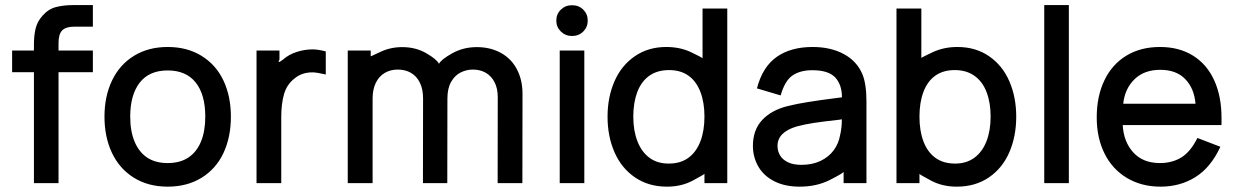

<svg xmlns="http://www.w3.org/2000/svg" viewBox="-20 -695 4783 743"><path d="M206.5 13.7H111.3V-415.5H26.9V-499.5H111.3V-522Q111.3 -557.6 117.9 -585Q124.5 -612.3 145 -634.8Q167.5 -660.2 196.8 -667.7Q226.1 -675.3 262.7 -675.3H339.4V-591.8H267.1Q234.9 -591.8 220.7 -577.4Q206.5 -563 206.5 -529.3V-499.5H339.4V-415.5H206.5Z M628.9 27.3Q553.2 27.3 497.6 -7.6Q441.9 -42.5 413.1 -103.8Q384.3 -165 384.3 -243.7Q384.3 -322.3 413.6 -383.5Q442.9 -444.8 498.5 -479Q554.2 -513.2 628.9 -513.2Q704.6 -513.2 760.5 -478.5Q816.4 -443.8 845 -382.8Q873.5 -321.8 873.5 -243.7Q873.5 -164.1 844.7 -102.8Q815.9 -41.5 760 -7.1Q704.1 27.3 628.9 27.3ZM628.9 -64Q676.8 -64 709 -85.4Q741.2 -106.9 757.8 -147.2Q774.4 -187.5 774.4 -243.7Q774.4 -329.1 737.3 -375.7Q700.2 -422.4 628.9 -422.4Q557.1 -422.4 520.5 -375Q483.9 -327.6 483.9 -243.7Q483.9 -187 501 -146.5Q518.1 -106 549.8 -85Q581.5 -64 628.9 -64Z M1068.4 13.7H972.7V-499.5H1061.5V-464.8Q1050.8 -445.8 1075.2 -464.4Q1097.2 -483.9 1127.9 -493.9Q1158.7 -503.9 1189.9 -503.9Q1210.9 -503.9 1240.7 -496.1V-406.7Q1205.1 -415 1189 -415Q1147.9 -415 1120.1 -391.6Q1089.8 -368.2 1079.1 -330.6Q1068.4 -293 1068.4 -242.7Z M2001.5 13.7H1905.8L1906.2 -318.8Q1906.2 -353 1893.8 -377Q1881.3 -400.9 1859.9 -413.3Q1838.4 -425.8 1810.1 -425.8Q1784.7 -425.8 1762.2 -414.3Q1739.7 -402.8 1725.6 -377.9Q1711.4 -353 1711.4 -314L1710.9 13.7H1616.7L1617.2 -314.5Q1617.2 -350.1 1604.7 -375.2Q1592.3 -400.4 1570.3 -413.1Q1548.3 -425.8 1519.5 -425.8Q1490.7 -425.8 1468.5 -412.6Q1446.3 -399.4 1434.1 -374Q1421.9 -348.6 1421.9 -314V13.7H1325.7V-499.5H1414.6V-477.5Q1413.1 -475.6 1451.9 -494.1Q1490.7 -512.7 1536.6 -512.7Q1588.4 -512.7 1629.2 -489.3Q1669.9 -465.8 1678.7 -448.2Q1688 -465.3 1730.5 -489Q1772.9 -512.7 1825.2 -512.7Q1877.9 -512.7 1918.5 -490.2Q1959 -467.8 1980.5 -426.5Q2002 -385.3 2002 -332Z M2193.8 -555.7Q2168 -555.7 2150.4 -573Q2132.8 -590.3 2132.8 -615.2Q2132.8 -640.6 2150.4 -657.7Q2168 -674.8 2193.8 -674.8Q2219.7 -674.8 2237.1 -657.7Q2254.4 -640.6 2254.4 -615.2Q2254.4 -590.3 2237.1 -573Q2219.7 -555.7 2193.8 -555.7ZM2241.2 13.7H2146V-499.5H2241.2Z M2561 27.3Q2489.7 27.3 2437.3 -8.5Q2384.8 -44.4 2357.9 -106Q2331.1 -167.5 2331.1 -243.7Q2331.1 -318.8 2357.9 -380.4Q2384.8 -441.9 2436.8 -477.5Q2488.8 -513.2 2558.1 -513.2Q2611.3 -513.2 2653.3 -493.4Q2695.3 -473.6 2698.7 -469.2V-662.1H2794.4V13.7H2706.1V-22.5Q2703.6 -19 2660.2 4.2Q2616.7 27.3 2561 27.3ZM2567.9 -62Q2613.3 -62 2643.8 -84.2Q2674.3 -106.4 2690.2 -147.5Q2706.1 -188.5 2706.1 -243.7Q2706.1 -298.8 2690.2 -339.8Q2674.3 -380.9 2644 -402.3Q2613.8 -423.8 2569.3 -423.8Q2523.4 -423.8 2492.4 -401.6Q2461.4 -379.4 2446 -338.4Q2430.7 -297.4 2430.7 -243.7Q2430.7 -189.5 2446.8 -148.2Q2462.9 -106.9 2493.2 -84.5Q2523.4 -62 2567.9 -62Z M3074.2 27.3Q3017.1 27.3 2976.1 6.3Q2935.1 -14.6 2914.3 -51Q2893.6 -87.4 2893.6 -130.4Q2893.6 -191.9 2929.4 -230.5Q2965.3 -269 3028.8 -284.7Q3064.5 -293.5 3108.9 -300.5Q3153.3 -307.6 3210.9 -314.9L3238.3 -318.4Q3237.8 -368.7 3211.4 -396Q3185.1 -423.3 3123.5 -423.3Q3077.1 -423.3 3047.1 -403.1Q3017.1 -382.8 3001 -325.7L2909.2 -353Q2930.7 -436 2985.4 -474.6Q3040 -513.2 3124.5 -513.2Q3194.8 -513.2 3245.4 -485.8Q3295.9 -458.5 3317.4 -407.7Q3333 -369.6 3333 -301.8V13.7H3244.6V-29.8Q3241.2 -23.9 3190.7 1.7Q3140.1 27.3 3074.2 27.3ZM3081.5 -57.1Q3123.5 -57.1 3155.3 -72.3Q3187 -87.4 3206.3 -113.5Q3225.6 -139.6 3231.4 -173.8Q3237.8 -201.2 3237.8 -233.4Q3236.8 -233.4 3229.5 -231.9Q3168 -225.1 3130.6 -219.5Q3093.3 -213.9 3063 -205.6Q2988.8 -183.6 2988.8 -130.4Q2988.8 -111.3 2998 -94.7Q3007.3 -78.1 3028.1 -67.6Q3048.8 -57.1 3081.5 -57.1Z M3682.6 27.3Q3627 27.3 3583.5 4.2Q3540 -19 3538.1 -22V13.7H3449.2V-662.1H3545.4V-470.7Q3547.9 -473.6 3590.3 -493.4Q3632.8 -513.2 3685.1 -513.2Q3755.4 -513.2 3807.4 -477.5Q3859.4 -441.9 3886 -380.4Q3912.6 -318.8 3912.6 -243.7Q3912.6 -167.5 3886 -106Q3859.4 -44.4 3806.9 -8.5Q3754.4 27.3 3682.6 27.3ZM3676.3 -62Q3719.7 -62 3750.5 -84.5Q3781.2 -106.9 3797.4 -148.2Q3813.5 -189.5 3813.5 -243.7Q3813.5 -297.4 3797.9 -338.4Q3782.2 -379.4 3751 -401.6Q3719.7 -423.8 3674.8 -423.8Q3629.9 -423.8 3599.6 -402.3Q3569.3 -380.9 3553.7 -339.8Q3538.1 -298.8 3538.1 -243.7Q3538.1 -188.5 3553.7 -147.5Q3569.3 -106.4 3599.9 -84.2Q3630.4 -62 3676.3 -62Z M4116.2 13.7H4021V-675.3H4116.2Z M4471.2 27.3Q4397 27.3 4340.6 -6.6Q4284.2 -40.5 4254.2 -101.1Q4224.1 -161.6 4224.1 -240.7Q4224.1 -322.3 4253.7 -384Q4283.2 -445.8 4338.6 -479.5Q4394 -513.2 4468.8 -513.2Q4543 -513.2 4596.7 -479.7Q4650.4 -446.3 4678.7 -384.3Q4707 -322.3 4707 -238.8V-210.9H4324.7Q4328.1 -146.5 4365.5 -105.2Q4402.8 -64 4468.8 -64Q4516.1 -64 4551.5 -85.7Q4586.9 -107.4 4613.8 -161.1L4702.6 -127Q4665.5 -46.9 4606.2 -9.8Q4546.9 27.3 4471.2 27.3ZM4606.4 -293.5Q4601.6 -352.5 4566.9 -388.7Q4532.2 -424.8 4470.2 -424.8Q4407.2 -424.8 4369.9 -387.9Q4332.5 -351.1 4326.7 -293.5Z"/></svg>

Font: Potro Sans Bangla
Style: Bold
Weight: 700
Designer: Jayed Ahsan Saad
Foundry: Codepotro
Version: Potro Sans Bangla;Version 0.996;CodepotroFonts;